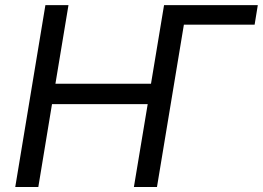

<svg xmlns="http://www.w3.org/2000/svg" viewBox="-20 -748 1051 768"><path d="M1011.2 -727.5 998.5 -649.4H689L639.2 -727.5ZM41 0 161.6 -727.5H253.9L201.7 -413.1H584L636.2 -727.5H728.5L607.9 0H515.6L570.8 -331.5H188L133.3 0Z"/></svg>

Font: Inter 16pt
Style: Italic
Weight: 400
Italic angle: -9.3988°
Version: Version 4.001;git-66647c0bb